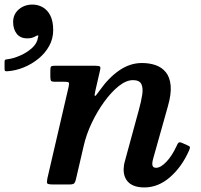

<svg xmlns="http://www.w3.org/2000/svg" viewBox="-32 -808 882 841"><path d="M207 -520Q194.5 -520 191.5 -516.2Q188.5 -512.5 188.5 -500V-472.5Q188.5 -459 191.2 -454.5Q194 -450 207.5 -450H247Q265 -450 268.5 -447Q272 -444 269 -429.5L175.5 -26.5Q172 -9 175.2 -4.5Q178.5 0 201 0H273Q289.5 0 294 -6Q298.5 -12 301 -24.5L334.5 -168.5Q345.5 -218 369.5 -268.8Q393.5 -319.5 424.5 -362.2Q455.5 -405 488.2 -431Q521 -457 550.5 -457Q578.5 -457 587 -440Q595.5 -423 591 -393.2Q586.5 -363.5 575.5 -324L515 -102Q512.5 -94 511 -83.5Q509.5 -73 509.5 -66Q509.5 -28.5 532.5 -7.8Q555.5 13 600.5 13Q661 13 712.5 -31.8Q764 -76.5 795.5 -147.5Q801 -159.5 799.8 -163.8Q798.5 -168 788 -172L764.5 -182.5Q754.5 -186.5 750.2 -183Q746 -179.5 741.5 -168.5Q722 -126 697 -99.5Q672 -73 651.5 -73Q635 -73 635 -90.5Q635 -99.5 639 -113.5L703 -341Q719 -396.5 715.5 -433.2Q712 -470 694.2 -491.8Q676.5 -513.5 649.2 -522.8Q622 -532 589.5 -532Q538 -532 491.2 -500.2Q444.5 -468.5 404 -411Q387 -386 383.8 -387.8Q380.5 -389.5 386 -412L406 -499Q409.5 -513 405.8 -516.5Q402 -520 385 -520ZM25.5 -711.5Q25.5 -680.5 41.2 -660.2Q57 -640 87 -640Q98.5 -640 107.2 -642.2Q116 -644.5 123.5 -649Q129.5 -652.5 133.8 -652.8Q138 -653 134.5 -645Q131.5 -619 108.8 -598.2Q86 -577.5 56 -564.5Q26 -551.5 1 -548.5Q-5 -548 -8.5 -546.5Q-12 -545 -12 -537.5V-506.5Q-12 -498 -9 -496.8Q-6 -495.5 1.5 -496Q37 -498.5 72 -512.8Q107 -527 136.5 -551Q166 -575 183.5 -606.8Q201 -638.5 201 -676Q201 -715 188.5 -739.8Q176 -764.5 155.2 -776.2Q134.5 -788 110.5 -788Q75 -788 50.2 -766.8Q25.5 -745.5 25.5 -711.5Z"/></svg>

Font: Besley SemiBold
Style: Italic
Weight: 600
Italic angle: -13°
Designer: Owen Earl
Foundry: indestructible type*
Version: Version 2.001